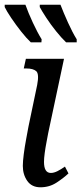

<svg xmlns="http://www.w3.org/2000/svg" viewBox="-33 -786 346 816"><path d="M139 10Q102 10 83 -17Q64 -44 64 -81Q64 -100 68 -131Q72 -162 78 -194Q84 -226 88 -248L125 -425Q134 -472 121 -483.5Q108 -495 79 -495H68L77 -536H239L172 -221Q169 -204 164.5 -181Q160 -158 157 -135.5Q154 -113 154 -98Q154 -51 183 -51Q196 -51 211 -58.5Q226 -66 243 -78L258 -49Q238 -30 207.5 -10Q177 10 139 10ZM248 -606Q229 -624 206 -652.5Q183 -681 164 -710Q145 -739 136 -756V-766H224Q237 -732 256 -690Q275 -648 293 -619V-606ZM98 -606Q79 -624 56.5 -652.5Q34 -681 14.5 -710Q-5 -739 -13 -756V-766H75Q87 -732 106.5 -690Q126 -648 144 -619L143 -606Z"/></svg>

Font: Noto Serif Condensed
Style: Italic
Weight: 400
Width: 3
Italic angle: -12°
Designer: Monotype Design Team
Foundry: Monotype Imaging Inc.
Version: Version 2.014; ttfautohint (v1.8.4.7-5d5b)